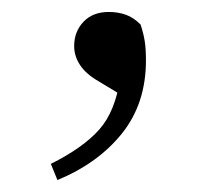

<svg xmlns="http://www.w3.org/2000/svg" viewBox="-20 -125 367 321"><path d="M76 176 65 149Q119 122 146 91.5Q173 61 181 5L193 40L145 11Q124 -1 114 -16Q104 -31 104 -48Q104 -72 119.5 -88.5Q135 -105 162 -105Q177 -105 190 -100.5Q203 -96 215 -84Q220 -69 222 -56Q224 -43 224 -24Q224 48 184 98Q144 148 76 176Z"/></svg>

Font: Noto Serif TC
Style: Regular
Weight: 400
Designer: Ryoko NISHIZUKA  (kana & ideographs); Frank Grießhammer (Latin, Greek & Cyrillic); Wenlong ZHANG  (bopomofo); Sandoll Co
Foundry: Adobe
Version: Version 2.003-H1;hotconv 1.1.1;makeotfexe 2.6.0